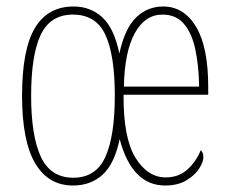

<svg xmlns="http://www.w3.org/2000/svg" viewBox="-20 -562 705 592"><path d="M205 10Q129 10 88.5 -58.5Q48 -127 48 -267Q48 -409 87.5 -475.5Q127 -542 207 -542Q259 -542 295.5 -508.5Q332 -475 348 -397Q365 -475 400 -508.5Q435 -542 483 -542Q547 -542 584.5 -479.5Q622 -417 622 -294V-270H361Q360 -137 397.5 -76Q435 -15 491 -15Q531 -15 558 -39.5Q585 -64 599 -99Q601 -97 604 -92Q607 -87 607 -77Q607 -62 593.5 -41.5Q580 -21 554 -5.5Q528 10 489 10Q387 10 349 -133Q333 -57 296.5 -23.5Q260 10 205 10ZM206 -14Q276 -14 305 -78.5Q334 -143 334 -267Q334 -392 305 -454.5Q276 -517 205 -517Q135 -517 105.5 -454.5Q76 -392 76 -267Q76 -143 106 -78.5Q136 -14 206 -14ZM594 -295Q593 -358 582.5 -408.5Q572 -459 547.5 -488Q523 -517 481 -517Q427 -517 395.5 -459.5Q364 -402 362 -295Z"/></svg>

Font: Noto Serif Ethiopic ExtraCondensed Thin
Style: Regular
Weight: 100
Width: 2
Designer: Monotype Design Team
Foundry: Monotype Imaging Inc.
Version: Version 2.102; ttfautohint (v1.8.4.7-5d5b)